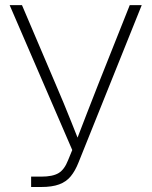

<svg xmlns="http://www.w3.org/2000/svg" viewBox="-20 -748 606 768"><path d="M104.5 0V-41.5H145Q190.9 -41.5 214.4 -55.7Q237.8 -69.8 252.4 -107.4L269 -147.9L18.6 -727.5H67.9L201.2 -414.6Q218.8 -373.5 234.9 -335Q251 -296.4 266.1 -258.1Q281.2 -219.7 296.9 -180.7H283.7Q305.7 -237.8 327.9 -295.4Q350.1 -353 374.5 -414.6L499 -727.5H546.9L293.9 -97.7Q280.8 -64.5 262.9 -42.7Q245.1 -21 216.8 -10.5Q188.5 0 144.5 0Z"/></svg>

Font: Inter 24pt ExtraLight
Style: Regular
Weight: 250
Designer: Rasmus Andersson
Foundry: rsms
Version: Version 4.001;git-66647c0bb